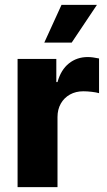

<svg xmlns="http://www.w3.org/2000/svg" viewBox="-20 -774 443 794"><path d="M52.7 -530.3H212.9V-434.6H217.8Q231.9 -485.4 264.9 -511.7Q297.9 -538.1 342.8 -538.1Q362.3 -538.1 389.6 -532.2V-388.7Q378.4 -392.1 359.4 -394.3Q340.3 -396.5 324.2 -396.5Q293.5 -396.5 269.3 -383.1Q245.1 -369.6 231.4 -345.5Q217.8 -321.3 217.8 -290V0H52.7ZM234.4 -753.9H380.9L276.4 -597.7H163.1Z"/></svg>

Font: Pretendard Std ExtraBold
Style: Regular
Weight: 800
Designer: Base glyphs from Inter by Rasmus Andersson; Hangeul glyphs from Noto Sans CJK(Source Han Sans) by Jang Soo-young and Kan
Foundry: Kil Hyung-jin
Version: Version 1.309